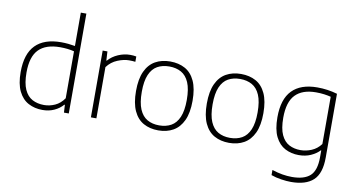

<svg xmlns="http://www.w3.org/2000/svg" viewBox="-93 -1054 2846 1530"><g transform="rotate(10 1330.0 -289.0)"><path d="M280.5 9Q216.5 9 166 -18Q115.5 -45 86.5 -104Q57.5 -163 57.5 -259Q57.5 -406 127.8 -477.2Q198 -548.5 334.5 -548.5Q364.5 -548.5 394 -545.5Q423.5 -542.5 447.5 -538V-808H492.5V0H453.5L450 -62.5H445.5Q417.5 -30 375 -10.5Q332.5 9 280.5 9ZM286 -32Q331 -32 373.8 -51.2Q416.5 -70.5 447.5 -115V-495Q397 -508 333.5 -508Q218.5 -508 161.2 -449.8Q104 -391.5 104 -264Q104 -177 127 -126.2Q150 -75.5 191 -53.8Q232 -32 286 -32Z M671.5 0V-540.5H710L714 -467.5H718Q750 -504 797.8 -524.5Q845.5 -545 894 -545Q921 -545 943.5 -540.5V-497.5Q931.5 -499 919.2 -499.8Q907 -500.5 893 -500.5Q850 -500.5 799.8 -480Q749.5 -459.5 716 -414.5V0Z M1217.5 9Q1149 9 1097.5 -19.5Q1046 -48 1017.5 -109.8Q989 -171.5 989 -270Q989 -367.5 1017.5 -429Q1046 -490.5 1097.5 -519.5Q1149 -548.5 1217.5 -548.5Q1286.5 -548.5 1338 -520.2Q1389.5 -492 1418 -430.5Q1446.5 -369 1446.5 -270.5Q1446.5 -173 1417.8 -111.2Q1389 -49.5 1337.5 -20.2Q1286 9 1217.5 9ZM1217.5 -31.5Q1273 -31.5 1314 -54.5Q1355 -77.5 1377.5 -129.8Q1400 -182 1400 -269Q1400 -357.5 1377.5 -409.8Q1355 -462 1314 -485Q1273 -508 1217.5 -508Q1162 -508 1121.2 -485.2Q1080.5 -462.5 1058 -410.5Q1035.5 -358.5 1035.5 -271.5Q1035.5 -183 1058 -130.5Q1080.5 -78 1121.2 -54.8Q1162 -31.5 1217.5 -31.5Z M1790.5 9Q1722 9 1670.5 -19.5Q1619 -48 1590.5 -109.8Q1562 -171.5 1562 -270Q1562 -367.5 1590.5 -429Q1619 -490.5 1670.5 -519.5Q1722 -548.5 1790.5 -548.5Q1859.5 -548.5 1911 -520.2Q1962.5 -492 1991 -430.5Q2019.5 -369 2019.5 -270.5Q2019.5 -173 1990.8 -111.2Q1962 -49.5 1910.5 -20.2Q1859 9 1790.5 9ZM1790.5 -31.5Q1846 -31.5 1887 -54.5Q1928 -77.5 1950.5 -129.8Q1973 -182 1973 -269Q1973 -357.5 1950.5 -409.8Q1928 -462 1887 -485Q1846 -508 1790.5 -508Q1735 -508 1694.2 -485.2Q1653.5 -462.5 1631 -410.5Q1608.5 -358.5 1608.5 -271.5Q1608.5 -183 1631 -130.5Q1653.5 -78 1694.2 -54.8Q1735 -31.5 1790.5 -31.5Z M2331 230Q2294.5 230 2250 223.2Q2205.5 216.5 2169 203V161.5Q2213.5 176 2253.2 182.8Q2293 189.5 2331 189.5Q2430 189.5 2477.5 146.2Q2525 103 2525 -4.5V-59.5H2522Q2493 -29.5 2450.5 -10.5Q2408 8.5 2354 8.5Q2293 8.5 2243.2 -17.5Q2193.5 -43.5 2164.2 -102.2Q2135 -161 2135 -259.5Q2135 -406 2204.5 -477.2Q2274 -548.5 2408 -548.5Q2492 -548.5 2570 -525.5V-9.5Q2570 119.5 2510 174.8Q2450 230 2331 230ZM2360.5 -33Q2406 -33 2450 -51.5Q2494 -70 2525 -111V-493.5Q2502 -499.5 2470.8 -503.8Q2439.5 -508 2404 -508Q2294.5 -508 2238 -449.8Q2181.5 -391.5 2181.5 -264Q2181.5 -176 2205 -125.5Q2228.5 -75 2269 -54Q2309.5 -33 2360.5 -33Z"/></g></svg>

Font: Encode Sans Semi Expanded ExtraLight
Style: Regular
Weight: 200
Width: 6
Designer: Multiple Designers
Foundry: Impallari Type
Version: Version 3.000; ttfautohint (v1.8.3) -l 8 -r 50 -G 200 -x 14 